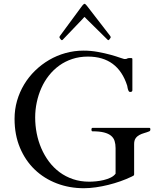

<svg xmlns="http://www.w3.org/2000/svg" viewBox="-20 -972 832 1005"><path d="M56.2 -350.1Q56.2 -399.4 69.3 -444.8Q82.5 -490.2 106.4 -530Q130.4 -569.8 163.8 -602.3Q197.3 -634.8 237.3 -658.2Q277.3 -681.6 323 -694.3Q368.7 -707 417 -707Q455.6 -707 492.7 -700.2Q529.8 -693.4 559.6 -685.1Q589.4 -676.8 608.4 -669.9Q627.4 -663.1 629.9 -663.1H635.7Q639.6 -663.1 641.8 -663.8Q644 -664.6 645.8 -665.5Q647.5 -666.5 649.4 -667.2Q651.4 -668 655.3 -668H667.5Q668.5 -668 670.7 -667.2Q672.9 -666.5 672.9 -662.6V-500Q672.9 -494.6 669.7 -492.7Q666.5 -490.7 662.1 -490.7H660.2Q655.8 -491.2 653.3 -495.6Q650.9 -500 649.4 -505.4Q647.9 -510.7 647.2 -515.6Q646.5 -520.5 646 -522.9Q597.2 -675.8 439.9 -675.8Q396 -675.8 358.4 -663.3Q320.8 -650.9 290.3 -628.9Q259.8 -606.9 236.1 -576.9Q212.4 -546.9 196.5 -511.2Q180.7 -475.6 172.4 -436.3Q164.1 -397 164.1 -356.9Q164.1 -315.4 172.1 -274.2Q180.2 -232.9 196.3 -195.6Q212.4 -158.2 236.3 -126.2Q260.3 -94.2 291.7 -70.8Q323.2 -47.4 362.1 -34.2Q400.9 -21 446.8 -21Q462.9 -21 482.9 -22.9Q502.9 -24.9 522.5 -29.5Q542 -34.2 558.8 -42.2Q575.7 -50.3 585 -63V-196.8Q585 -217.8 579.8 -234.1Q574.7 -250.5 561 -261.7Q547.4 -272.9 523.9 -278.8Q500.5 -284.7 463.9 -284.7Q460.9 -284.7 459.7 -287.4Q458.5 -290 458.5 -293.9Q458.5 -296.4 459.7 -299.6Q460.9 -302.7 463.9 -302.7H761.7Q765.6 -302.7 766.4 -299.8Q767.1 -296.9 767.1 -293.9Q767.1 -291.5 766.1 -289.1Q765.1 -286.6 761.7 -284.7Q748.5 -279.3 734.6 -275.4Q720.7 -271.5 709 -265.1Q697.3 -258.8 689.7 -247.8Q682.1 -236.8 682.1 -217.8V-59.1Q682.1 -55.2 679 -52.7Q675.8 -50.3 668.9 -47.4Q641.6 -34.2 610.4 -23.2Q579.1 -12.2 546.6 -4.2Q514.2 3.9 481.4 8.5Q448.7 13.2 418.9 13.2Q343.3 13.2 277.3 -12Q211.4 -37.1 162.1 -84.2Q112.8 -131.3 84.5 -198.7Q56.2 -266.1 56.2 -350.1ZM432.6 -873Q431.2 -874.5 427.2 -878.9Q423.3 -883.3 422.4 -883.3Q421.4 -883.3 417.7 -878.9Q414.1 -874.5 412.6 -873L308.1 -763.7Q307.1 -762.7 305.7 -762.2Q304.2 -761.7 303.2 -761.7Q301.8 -761.7 299.8 -763.7Q297.9 -765.6 295.9 -768.3Q293.9 -771 292.5 -773.4Q291 -775.9 291 -777.3Q291 -779.8 294.4 -784.7L410.6 -942.4Q413.6 -945.3 416.7 -948.7Q419.9 -952.1 422.4 -952.1Q424.8 -952.1 428.5 -948.7Q432.1 -945.3 435.1 -941.4L556.2 -784.7Q559.6 -779.3 559.6 -777.3Q559.6 -775.9 558.1 -773.4Q556.6 -771 554.7 -768.3Q552.7 -765.6 550.8 -763.7Q548.8 -761.7 547.4 -761.7Q545.4 -761.7 543.5 -763.7Z"/></svg>

Font: Kurinto Book Core
Style: Regular
Weight: 400
Designer: Kurinto was developed by Clint Goss from a range of fonts that are compatible with the SIL Open Font License Version 1.1
Foundry: Clinton F. Goss
Version: Version 2.196; July 25, 2020